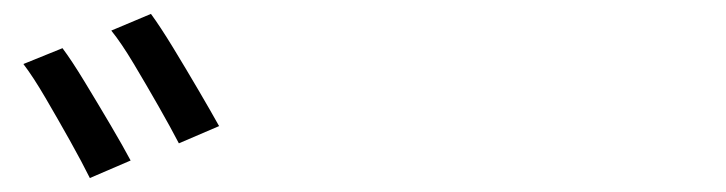

<svg xmlns="http://www.w3.org/2000/svg" viewBox="-20 -860 1040 275"><path d="M69.5 -791Q82.7 -773.4 101.2 -742.9Q119.7 -712.5 138.1 -681.3Q156.5 -650.1 167.1 -630.1L108.7 -605Q97.9 -626.8 80.5 -658Q63.1 -689.1 45.2 -719.7Q27.3 -750.3 13.5 -768.3ZM196.2 -840.1Q209.4 -822.1 227.9 -791.8Q246.4 -761.4 264.5 -730.5Q282.6 -699.6 293.8 -679.4L236.2 -654.7Q224.8 -676.7 207.2 -707.6Q189.6 -738.5 171.6 -768.6Q153.6 -798.7 139.4 -816.2Z"/></svg>

Font: Noto Sans KR Thin
Style: Regular
Weight: 100
Designer: Ryoko NISHIZUKA 西塚涼子 (kana, bopomofo & ideographs); Paul D. Hunt (Latin, Greek & Cyrillic); Sandoll Communications 산돌커뮤니
Foundry: Adobe
Version: Version 2.004-H2;hotconv 1.0.118;makeotfexe 2.5.65603